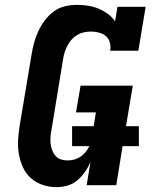

<svg xmlns="http://www.w3.org/2000/svg" viewBox="-20 -763 640 791"><path d="M213 8Q184 8 156.5 -1Q129 -10 108 -28.5Q87 -47 75 -73Q63 -99 58 -127Q53 -155 54.5 -185Q56 -215 61 -245L110 -538Q114 -563 120.5 -587Q127 -611 138 -634.5Q149 -658 164.5 -679Q180 -700 201 -715.5Q222 -731 247 -737Q272 -743 297 -743Q320 -743 342.5 -739.5Q365 -736 385.5 -727.5Q406 -719 424 -706Q442 -693 454 -675L464 -735H580L550 -554H434Q437 -571 432.5 -587.5Q428 -604 416.5 -614Q405 -624 388.5 -628.5Q372 -633 355 -633Q341 -633 326.5 -630Q312 -627 299 -619.5Q286 -612 275.5 -600.5Q265 -589 258 -575.5Q251 -562 246.5 -548Q242 -534 240 -520L192 -227Q189 -213 188 -198.5Q187 -184 188.5 -170.5Q190 -157 195 -144Q200 -131 208.5 -121Q217 -111 230.5 -106.5Q244 -102 258 -102Q272 -102 285.5 -105.5Q299 -109 311 -117Q323 -125 332.5 -136.5Q342 -148 348 -161H277V-243H366L375 -300H293L312 -410H527L499 -243H552V-161H485L459 0H337L353 -97Q344 -75 330.5 -55.5Q317 -36 299 -20.5Q281 -5 258 1.5Q235 8 213 8Z"/></svg>

Font: Iosevka Etoile XBdObl
Style: Regular
Weight: 800
Italic angle: -9°
Designer: Belleve Invis
Foundry: Belleve Invis
Version: Version 15.5.2; ttfautohint (v1.8.4)